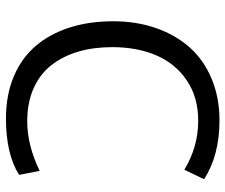

<svg xmlns="http://www.w3.org/2000/svg" viewBox="-78 -696 785 670"><g transform="rotate(90 315.0 -361.5)"><path d="M401.9 -660.2Q320.3 -660.2 261.5 -620.6Q202.6 -581.1 173.8 -514.2Q145 -447.3 145 -360.4Q145 -295.4 160.6 -241.9Q176.3 -188.5 207.5 -148.2Q238.8 -107.9 288.8 -85.7Q338.9 -63.5 403.8 -63.5Q487.3 -63.5 576.7 -106.9L590.8 -35.2Q518.1 10.7 394 10.7Q312.5 10.7 247.8 -16.4Q183.1 -43.5 140.9 -93Q98.6 -142.6 76.7 -211.2Q54.7 -279.8 54.7 -363.8Q54.7 -444.8 78.6 -513.2Q102.5 -581.5 146.2 -630.6Q189.9 -679.7 255.4 -707Q320.8 -734.4 400.9 -734.4Q522.5 -734.4 606 -680.7L572.8 -611.8Q492.7 -660.2 401.9 -660.2Z"/></g></svg>

Font: Oxygen
Style: Regular
Weight: 400
Designer: Vernon Adams
Foundry: Vernon Adams
Version: Version Release 0.2.3 webfont; ttfautohint (v0.93.3-1d66) -l